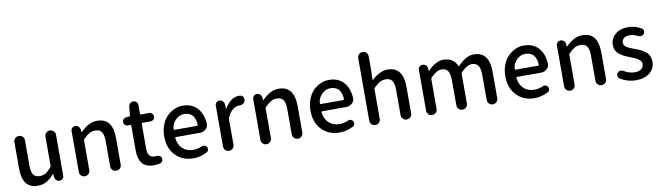

<svg xmlns="http://www.w3.org/2000/svg" viewBox="-40 -1423 7097 2063"><g transform="rotate(-10 3508.5 -392.0)"><path d="M248 12.7Q80.1 12.7 80.1 -204.1V-492.2Q80.1 -516.6 96.7 -533.2Q113.3 -549.8 137.2 -549.8Q161.1 -549.8 178.2 -533.2Q195.3 -516.6 195.3 -492.2V-217.8Q195.3 -147.5 216.8 -116.7Q238.3 -85.9 287.1 -85.9Q323.2 -85.9 351.6 -103Q379.9 -120.1 413.1 -160.2Q418.9 -168 418.9 -177.7V-492.2Q418.9 -516.6 436 -533.2Q453.1 -549.8 476.6 -549.8Q500 -549.8 517.1 -533.2Q534.2 -516.6 534.2 -492.2V-46.9Q534.2 -27.3 520.5 -13.7Q506.8 0 487.3 0Q466.8 0 452.1 -13.2Q437.5 -26.4 434.6 -46.9L431.6 -81.1Q430.7 -83 429.2 -83Q427.7 -83 426.8 -82Q386.7 -35.2 344.2 -11.2Q301.8 12.7 248 12.7Z M706.1 -56.6V-502.9Q706.1 -522.5 719.7 -536.1Q733.4 -549.8 752.9 -549.8Q773.4 -549.8 788.6 -536.6Q803.7 -523.4 805.7 -502.9L808.6 -475.6Q809.6 -473.6 811 -473.6Q812.5 -473.6 813.5 -474.6Q857.4 -517.6 899.9 -541Q942.4 -564.5 994.1 -564.5Q1163.1 -564.5 1163.1 -345.7V-57.6Q1163.1 -33.2 1146.5 -16.6Q1129.9 0 1106 0Q1082 0 1064.9 -16.6Q1047.9 -33.2 1047.9 -57.6V-332Q1047.9 -403.3 1025.9 -434.1Q1003.9 -464.8 955.1 -464.8Q920.9 -464.8 892.1 -448.7Q863.3 -432.6 827.1 -396.5Q820.3 -389.6 820.3 -379.9V-56.6Q820.3 -33.2 803.7 -16.6Q787.1 0 763.2 0Q739.3 0 722.7 -16.6Q706.1 -33.2 706.1 -56.6Z M1514.6 12.7Q1425.8 12.7 1386.7 -37.6Q1347.7 -87.9 1347.7 -179.7V-450.2Q1347.7 -458 1338.9 -458H1310.5Q1292 -458 1279.8 -470.7Q1267.6 -483.4 1267.6 -501Q1267.6 -519.5 1279.8 -532.7Q1292 -545.9 1310.5 -546.9L1343.8 -549.8Q1352.5 -549.8 1352.5 -558.6L1361.3 -653.3Q1363.3 -673.8 1378.4 -688Q1393.6 -702.1 1414.1 -702.1Q1433.6 -702.1 1447.8 -688Q1461.9 -673.8 1461.9 -653.3V-559.6Q1461.9 -549.8 1471.7 -549.8H1559.6Q1578.1 -549.8 1591.8 -536.6Q1605.5 -523.4 1605.5 -504.4Q1605.5 -485.4 1591.8 -471.7Q1578.1 -458 1559.6 -458H1471.7Q1461.9 -458 1461.9 -448.2V-178.7Q1461.9 -128.9 1481 -104Q1500 -79.1 1542 -79.1Q1549.8 -79.1 1559.6 -80.1Q1563.5 -81.1 1567.4 -81.1Q1581.1 -81.1 1592.8 -74.2Q1607.4 -66.4 1611.3 -49.8Q1613.3 -43.9 1613.3 -38.1Q1613.3 -26.4 1607.4 -15.6Q1597.7 1 1580.1 4.9Q1544.9 12.7 1514.6 12.7Z M1944.3 12.7Q1828.1 12.7 1752 -64.5Q1675.8 -141.6 1675.8 -274.4Q1675.8 -338.9 1696.8 -394.5Q1717.8 -450.2 1752.9 -486.8Q1788.1 -523.4 1833 -543.9Q1877.9 -564.5 1926.8 -564.5Q2028.3 -564.5 2085.9 -501Q2143.6 -437.5 2150.4 -330.1Q2150.4 -327.1 2150.4 -324.2Q2150.4 -292 2125 -269.5Q2098.6 -245.1 2060.5 -245.1H1798.8Q1794.9 -245.1 1792 -242.2Q1789.1 -239.3 1790 -235.4Q1798.8 -161.1 1844.2 -119.1Q1889.6 -77.1 1959 -77.1Q2007.8 -77.1 2053.7 -97.7Q2063.5 -102.5 2073.2 -102.5Q2079.1 -102.5 2085 -100.6Q2101.6 -95.7 2110.4 -81.1Q2115.2 -71.3 2115.2 -60.5Q2115.2 -54.7 2114.3 -48.8Q2109.4 -32.2 2093.8 -24.4Q2022.5 12.7 1944.3 12.7ZM1789.1 -332Q1789.1 -329.1 1791 -327.1Q1793.9 -324.2 1797.9 -324.2H2042Q2045.9 -324.2 2048.8 -327.1Q2051.8 -330.1 2051.8 -333Q2051.8 -334 2051.8 -334Q2049.8 -401.4 2018.1 -437.5Q1986.3 -473.6 1928.7 -473.6Q1877 -473.6 1837.9 -436.5Q1789.1 -389.6 1789.1 -332Z M2279.3 -56.6V-502.9Q2279.3 -522.5 2293 -536.1Q2306.6 -549.8 2326.2 -549.8Q2346.7 -549.8 2361.3 -536.6Q2376 -523.4 2377.9 -502.9L2381.8 -452.1Q2382.8 -451.2 2384.3 -451.2Q2385.7 -451.2 2385.7 -452.1Q2415 -504.9 2456.1 -534.7Q2497.1 -564.5 2541 -564.5Q2547.9 -564.5 2553.7 -563.5Q2575.2 -562.5 2586.9 -543.9Q2594.7 -530.3 2594.7 -514.6Q2594.7 -508.8 2592.8 -502Q2588.9 -482.4 2571.3 -471.7Q2554.7 -460.9 2534.2 -460.9Q2533.2 -460.9 2532.2 -460.9Q2530.3 -460.9 2527.3 -460.9Q2491.2 -460.9 2456.5 -434.6Q2421.9 -408.2 2397.5 -351.6Q2393.6 -343.8 2393.6 -333V-56.6Q2393.6 -33.2 2377 -16.6Q2360.4 0 2336.4 0Q2312.5 0 2295.9 -16.6Q2279.3 -33.2 2279.3 -56.6Z M2687.5 -56.6V-502.9Q2687.5 -522.5 2701.2 -536.1Q2714.8 -549.8 2734.4 -549.8Q2754.9 -549.8 2770 -536.6Q2785.2 -523.4 2787.1 -502.9L2790 -475.6Q2791 -473.6 2792.5 -473.6Q2793.9 -473.6 2794.9 -474.6Q2838.9 -517.6 2881.3 -541Q2923.8 -564.5 2975.6 -564.5Q3144.5 -564.5 3144.5 -345.7V-57.6Q3144.5 -33.2 3127.9 -16.6Q3111.3 0 3087.4 0Q3063.5 0 3046.4 -16.6Q3029.3 -33.2 3029.3 -57.6V-332Q3029.3 -403.3 3007.3 -434.1Q2985.4 -464.8 2936.5 -464.8Q2902.3 -464.8 2873.5 -448.7Q2844.7 -432.6 2808.6 -396.5Q2801.8 -389.6 2801.8 -379.9V-56.6Q2801.8 -33.2 2785.2 -16.6Q2768.6 0 2744.6 0Q2720.7 0 2704.1 -16.6Q2687.5 -33.2 2687.5 -56.6Z M3540 12.7Q3423.8 12.7 3347.7 -64.5Q3271.5 -141.6 3271.5 -274.4Q3271.5 -338.9 3292.5 -394.5Q3313.5 -450.2 3348.6 -486.8Q3383.8 -523.4 3428.7 -543.9Q3473.6 -564.5 3522.5 -564.5Q3624 -564.5 3681.6 -501Q3739.3 -437.5 3746.1 -330.1Q3746.1 -327.1 3746.1 -324.2Q3746.1 -292 3720.7 -269.5Q3694.3 -245.1 3656.2 -245.1H3394.5Q3390.6 -245.1 3387.7 -242.2Q3384.8 -239.3 3385.7 -235.4Q3394.5 -161.1 3439.9 -119.1Q3485.4 -77.1 3554.7 -77.1Q3603.5 -77.1 3649.4 -97.7Q3659.2 -102.5 3668.9 -102.5Q3674.8 -102.5 3680.7 -100.6Q3697.3 -95.7 3706.1 -81.1Q3710.9 -71.3 3710.9 -60.5Q3710.9 -54.7 3710 -48.8Q3705.1 -32.2 3689.5 -24.4Q3618.2 12.7 3540 12.7ZM3384.8 -332Q3384.8 -329.1 3386.7 -327.1Q3389.6 -324.2 3393.6 -324.2H3637.7Q3641.6 -324.2 3644.5 -327.1Q3647.5 -330.1 3647.5 -333Q3647.5 -334 3647.5 -334Q3645.5 -401.4 3613.8 -437.5Q3582 -473.6 3524.4 -473.6Q3472.7 -473.6 3433.6 -436.5Q3384.8 -389.6 3384.8 -332Z M3875 -56.6V-740.2Q3875 -763.7 3891.6 -780.3Q3908.2 -796.9 3932.1 -796.9Q3956.1 -796.9 3972.7 -780.3Q3989.3 -763.7 3989.3 -740.2V-585.9L3985.4 -486.3Q3985.4 -484.4 3987.8 -482.9Q3990.2 -481.4 3992.2 -483.4Q4078.1 -564.5 4163.1 -564.5Q4332 -564.5 4332 -345.7V-57.6Q4332 -33.2 4315.4 -16.6Q4298.8 0 4274.9 0Q4251 0 4233.9 -16.6Q4216.8 -33.2 4216.8 -57.6V-332Q4216.8 -403.3 4194.8 -434.1Q4172.9 -464.8 4124 -464.8Q4089.8 -464.8 4061 -448.7Q4032.2 -432.6 3996.1 -396.5Q3989.3 -389.6 3989.3 -379.9V-56.6Q3989.3 -33.2 3972.7 -16.6Q3956.1 0 3932.1 0Q3908.2 0 3891.6 -16.6Q3875 -33.2 3875 -56.6Z M4495.1 -56.6V-502.9Q4495.1 -522.5 4508.8 -536.1Q4522.5 -549.8 4542 -549.8Q4562.5 -549.8 4577.6 -536.6Q4592.8 -523.4 4594.7 -502.9L4597.7 -474.6Q4598.6 -472.7 4600.1 -472.7Q4601.6 -472.7 4602.5 -473.6Q4687.5 -564.5 4771.5 -564.5Q4879.9 -564.5 4919.9 -471.7Q4920.9 -468.8 4924.3 -468.3Q4927.7 -467.8 4929.7 -469.7Q5019.5 -564.5 5102.5 -564.5Q5271.5 -564.5 5271.5 -345.7V-57.6Q5271.5 -33.2 5254.4 -16.6Q5237.3 0 5213.4 0Q5189.5 0 5172.9 -16.6Q5156.2 -33.2 5156.2 -57.6V-332Q5156.2 -402.3 5133.8 -433.6Q5111.3 -464.8 5064.5 -464.8Q5011.7 -464.8 4947.3 -397.5Q4940.4 -389.6 4940.4 -379.9V-57.6Q4940.4 -33.2 4923.3 -16.6Q4906.2 0 4882.3 0Q4858.4 0 4841.8 -16.6Q4825.2 -33.2 4825.2 -57.6V-332Q4825.2 -402.3 4803.2 -433.6Q4781.2 -464.8 4733.4 -464.8Q4680.7 -464.8 4616.2 -397.5Q4609.4 -390.6 4609.4 -379.9V-56.6Q4609.4 -33.2 4592.8 -16.6Q4576.2 0 4552.2 0Q4528.3 0 4511.7 -16.6Q4495.1 -33.2 4495.1 -56.6Z M5666 12.7Q5549.8 12.7 5473.6 -64.5Q5397.5 -141.6 5397.5 -274.4Q5397.5 -338.9 5418.5 -394.5Q5439.5 -450.2 5474.6 -486.8Q5509.8 -523.4 5554.7 -543.9Q5599.6 -564.5 5648.4 -564.5Q5750 -564.5 5807.6 -501Q5865.2 -437.5 5872.1 -330.1Q5872.1 -327.1 5872.1 -324.2Q5872.1 -292 5846.7 -269.5Q5820.3 -245.1 5782.2 -245.1H5520.5Q5516.6 -245.1 5513.7 -242.2Q5510.7 -239.3 5511.7 -235.4Q5520.5 -161.1 5565.9 -119.1Q5611.3 -77.1 5680.7 -77.1Q5729.5 -77.1 5775.4 -97.7Q5785.2 -102.5 5794.9 -102.5Q5800.8 -102.5 5806.6 -100.6Q5823.2 -95.7 5832 -81.1Q5836.9 -71.3 5836.9 -60.5Q5836.9 -54.7 5835.9 -48.8Q5831.1 -32.2 5815.4 -24.4Q5744.1 12.7 5666 12.7ZM5510.7 -332Q5510.7 -329.1 5512.7 -327.1Q5515.6 -324.2 5519.5 -324.2H5763.7Q5767.6 -324.2 5770.5 -327.1Q5773.4 -330.1 5773.4 -333Q5773.4 -334 5773.4 -334Q5771.5 -401.4 5739.7 -437.5Q5708 -473.6 5650.4 -473.6Q5598.6 -473.6 5559.6 -436.5Q5510.7 -389.6 5510.7 -332Z M6001 -56.6V-502.9Q6001 -522.5 6014.6 -536.1Q6028.3 -549.8 6047.9 -549.8Q6068.4 -549.8 6083.5 -536.6Q6098.6 -523.4 6100.6 -502.9L6103.5 -475.6Q6104.5 -473.6 6106 -473.6Q6107.4 -473.6 6108.4 -474.6Q6152.3 -517.6 6194.8 -541Q6237.3 -564.5 6289.1 -564.5Q6458 -564.5 6458 -345.7V-57.6Q6458 -33.2 6441.4 -16.6Q6424.8 0 6400.9 0Q6377 0 6359.9 -16.6Q6342.8 -33.2 6342.8 -57.6V-332Q6342.8 -403.3 6320.8 -434.1Q6298.8 -464.8 6250 -464.8Q6215.8 -464.8 6187 -448.7Q6158.2 -432.6 6122.1 -396.5Q6115.2 -389.6 6115.2 -379.9V-56.6Q6115.2 -33.2 6098.6 -16.6Q6082 0 6058.1 0Q6034.2 0 6017.6 -16.6Q6001 -33.2 6001 -56.6Z M6773.4 12.7Q6684.6 12.7 6603.5 -36.1Q6586.9 -45.9 6584 -65.4Q6584 -69.3 6584 -73.2Q6584 -87.9 6592.8 -99.6Q6604.5 -115.2 6623 -118.2Q6627 -118.2 6630.9 -118.2Q6645.5 -118.2 6657.2 -110.4Q6715.8 -74.2 6776.4 -74.2Q6823.2 -74.2 6848.1 -94.7Q6873 -115.2 6873 -148.4Q6873 -160.2 6869.1 -170.4Q6865.2 -180.7 6854 -189.9Q6842.8 -199.2 6835.4 -205.1Q6828.1 -210.9 6808.6 -219.7Q6789.1 -228.5 6781.7 -231.4Q6774.4 -234.4 6751 -243.2Q6717.8 -255.9 6694.8 -267.6Q6671.9 -279.3 6646 -298.3Q6620.1 -317.4 6606.9 -343.8Q6593.8 -370.1 6593.8 -403.3Q6593.8 -473.6 6647 -519Q6700.2 -564.5 6789.1 -564.5Q6863.3 -564.5 6931.6 -524.4Q6947.3 -514.6 6950.2 -496.1Q6950.2 -493.2 6950.2 -489.3Q6950.2 -475.6 6941.4 -463.9Q6929.7 -449.2 6911.1 -446.3Q6907.2 -445.3 6902.3 -445.3Q6888.7 -445.3 6877 -452.1Q6833 -475.6 6791 -475.6Q6748 -475.6 6725.6 -457Q6703.1 -438.5 6703.1 -408.2Q6703.1 -395.5 6709.5 -384.3Q6715.8 -373 6724.1 -365.7Q6732.4 -358.4 6749 -350.1Q6765.6 -341.8 6776.9 -337.4Q6788.1 -333 6810.5 -324.2Q6816.4 -322.3 6820.3 -321.3Q6849.6 -309.6 6867.2 -302.2Q6884.8 -294.9 6909.7 -279.8Q6934.6 -264.6 6948.2 -249Q6961.9 -233.4 6972.2 -208.5Q6982.4 -183.6 6982.4 -154.3Q6982.4 -82 6926.8 -34.7Q6871.1 12.7 6773.4 12.7Z"/></g></svg>

Font: Gen Jyuu GothicX Medium
Style: Regular
Weight: 500
Designer: Ryoko NISHIZUKA (kana &amp; ideographs); Paul D. Hunt (Latin, Greek &amp; Cyrillic); Wenlong ZHANG (bopomofo); Sandoll C
Version: Version 1.058.20140828